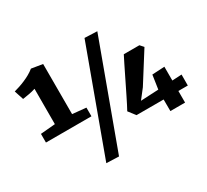

<svg xmlns="http://www.w3.org/2000/svg" viewBox="-173 -1079 1567 1453"><g transform="rotate(-30 611.0 -352.5)"><path d="M708 -162.6Q717.8 -179.7 731.4 -206.8Q745.1 -233.9 761.5 -266.8Q777.8 -299.8 795.9 -336.7Q814 -373.5 832.3 -410.9Q850.6 -448.2 868.2 -483.9Q885.7 -519.5 901.4 -549.8H1037.6L1064.5 -519.5L901.4 -261.2L837.9 -179.7L993.7 -187.5L1011.7 -308.6L1120.1 -314.5V-193.8L1203.1 -198.2L1202.6 -102.5H1120.1V-1H991.7L991.2 -102.5H754.4ZM57.1 -341.3 185.1 -352.5 185.5 -661.1Q157.7 -651.9 127.2 -646.7Q96.7 -641.6 72.3 -637.7L45.9 -718.3Q67.9 -724.1 92.3 -732.2Q116.7 -740.2 141.8 -751Q167 -761.7 191.7 -775.4Q216.3 -789.1 237.8 -806.6H240.2L335.9 -791V-353L454.6 -341.3V-265.6H57.1ZM374.5 98.1 705.6 -805.2 814.9 -800.8 483.4 102.1Z"/></g></svg>

Font: Merriweather UltraBold
Style: Regular
Weight: 900
Designer: Eben Sorkin ( sorkintype@gmail.com )
Foundry: Eben Sorkin
Version: Version 1.570; ttfautohint (v1.3) -l 8 -r 32 -G 0 -x 0 -H 60